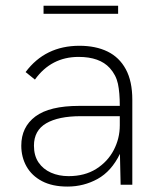

<svg xmlns="http://www.w3.org/2000/svg" viewBox="-20 -664 570 690"><path d="M222.5 6.5Q168 6.5 131 -13Q94 -32.5 75.2 -66Q56.5 -99.5 56.5 -140.5Q56.5 -207.5 107.2 -245.5Q158 -283.5 265 -283.5H410.5Q410.5 -331.5 403.8 -363Q397 -394.5 374.5 -419.5Q338 -459.5 262.5 -459.5Q164 -459.5 105.5 -378L72 -405Q142.5 -499.5 265.5 -499.5Q324 -499.5 366.5 -478.8Q409 -458 432.2 -415Q455.5 -372 455.5 -305.5V0H413.5L411 -111Q380.5 -48.5 330.8 -21Q281 6.5 222.5 6.5ZM226.5 -31Q284.5 -31 325.8 -57Q367 -83 388.8 -124.8Q410.5 -166.5 410.5 -213.5V-246.5H270.5Q190 -246.5 146 -220.8Q102 -195 102 -140.5Q102 -104.5 118.5 -80.2Q135 -56 163.2 -43.5Q191.5 -31 226.5 -31ZM404.5 -614.5H136.5V-643.5H404.5Z"/></svg>

Font: Acari Sans Neue Light
Style: Regular
Weight: 300
Designer: Alfredo Marco Pradil (font), Cristiano Sobral (main changes)
Foundry: Hanken Design Co. (font), Cristiano Sobral (main changes)
Version: Version 2.459;March 19, 2022;FontCreator 14.0.0.2808 64-bit;